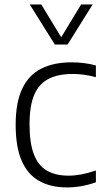

<svg xmlns="http://www.w3.org/2000/svg" viewBox="-20 -828 466 858"><path d="M279 9.5Q206 9.5 154.8 -19.5Q103.5 -48.5 76.8 -110Q50 -171.5 50 -270.5Q50 -369.5 79 -431Q108 -492.5 163.8 -521Q219.5 -549.5 300.5 -549.5Q327.5 -549.5 355.5 -546Q383.5 -542.5 408.5 -535.5V-483Q382 -490.5 356 -494Q330 -497.5 305.5 -497.5Q240.5 -497.5 197.5 -475.8Q154.5 -454 133.2 -404.8Q112 -355.5 112 -272.5Q112 -188 131.8 -137.5Q151.5 -87 190.5 -65Q229.5 -43 287 -43Q313 -43 342.8 -48.5Q372.5 -54 408.5 -66V-13.5Q376.5 -2 344 3.8Q311.5 9.5 279 9.5ZM225 -629 113 -808H164.5L261 -649H246L342.5 -808H394L282 -629Z"/></svg>

Font: Encode Sans Condensed Thin Light
Style: Regular
Weight: 300
Version: Version 3.002